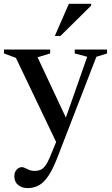

<svg xmlns="http://www.w3.org/2000/svg" viewBox="-22 -710 572 984"><path d="M323.5 -90.5 271.5 30 59.5 -413.5 -1.5 -436V-456H235V-436L170.5 -416.5ZM120 254Q90 254 70.8 238Q51.5 222 51.5 193.5Q51.5 179 57 168.5Q62.5 158 71.5 152.2Q80.5 146.5 89 146.5Q98 146.5 107.2 151.5Q116.5 156.5 128.2 161.2Q140 166 155.5 166Q172 166 184.8 160.8Q197.5 155.5 208.8 141.2Q220 127 231.5 100.5L282.5 -22.5L309 -88.5L425 -419L361 -436V-456H526.5V-436L472 -419L274 92.5Q250 155.5 226.5 190.5Q203 225.5 177.2 239.8Q151.5 254 120 254ZM259 -526 331 -690.5H445V-681L288 -526Z"/></svg>

Font: Newsreader 36pt Medium
Style: Regular
Weight: 500
Designer: Hugues Gentile
Foundry: Production Type
Version: Version 1.003